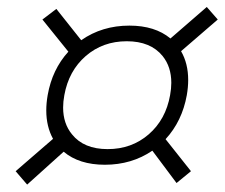

<svg xmlns="http://www.w3.org/2000/svg" viewBox="-20 -609 631 539"><path d="M274.4 -146.5Q202.1 -146.5 158.7 -183.1L56.2 -90.8L23.9 -128.4L128.9 -219.2Q109.9 -253.9 109.9 -298.8Q109.9 -319.3 113.8 -341.8Q126.5 -414.1 171.9 -463.9L99.1 -554.2L138.2 -584L208 -496.1Q266.6 -537.1 343.3 -537.1Q415 -537.1 458.5 -501L560.5 -589.4L591.3 -554.2L488.3 -465.3Q508.3 -430.7 508.3 -384.3Q508.3 -364.3 504.4 -341.8Q491.2 -268.6 444.8 -218.3L516.1 -128.4L475.6 -95.2L407.7 -186Q349.6 -146.5 274.4 -146.5ZM282.2 -190.4Q349.6 -190.4 397.5 -231.9Q445.3 -273.4 457.5 -341.8Q460.9 -360.4 460.9 -376.5Q460.9 -421.4 436.5 -451.7Q402.8 -493.2 335.9 -493.2Q268.6 -493.2 220.7 -451.7Q172.9 -410.2 160.6 -341.8Q157.2 -323.7 157.2 -307.1Q157.2 -262.2 182.1 -231.9Q215.3 -190.4 282.2 -190.4Z"/></svg>

Font: CaskaydiaCove NFP ExtraLight
Style: Italic
Weight: 200
Italic angle: -10°
Designer: Aaron Bell
Foundry: Saja Typeworks
Version: Version 2111.001; VTT 6.35;Nerd Fonts 3.1.1